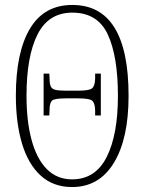

<svg xmlns="http://www.w3.org/2000/svg" viewBox="-20 -745 584 775"><path d="M271 10Q195 10 144.5 -36Q94 -82 69 -165Q44 -248 44 -359Q44 -534 101 -629.5Q158 -725 272 -725Q499 -725 499 -358Q499 -185 439.5 -87.5Q380 10 271 10ZM271 -21Q365 -21 410.5 -111Q456 -201 456 -358Q456 -518 415 -606Q374 -694 272 -694Q176 -694 131.5 -606Q87 -518 87 -358Q87 -256 107.5 -180Q128 -104 169 -62.5Q210 -21 271 -21ZM156 -279V-448H179L180 -431Q180 -408 184.5 -397Q189 -386 203 -382.5Q217 -379 246 -379H295Q339 -379 351 -388Q363 -397 364 -427V-448H387V-279H364V-301Q363 -330 351.5 -339Q340 -348 294 -348H246Q202 -348 191 -339.5Q180 -331 180 -301L179 -279Z"/></svg>

Font: Noto Serif ExtraCondensed ExtraLight
Style: Regular
Weight: 200
Width: 2
Designer: Monotype Design Team
Foundry: Monotype Imaging Inc.
Version: Version 2.015